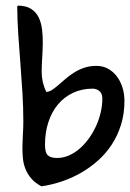

<svg xmlns="http://www.w3.org/2000/svg" viewBox="-20 -654 457 675"><path d="M138.2 -145Q138.2 -117.2 148.2 -107.9Q158.2 -98.6 180.7 -98.6Q202.6 -98.6 222.9 -107.7Q243.2 -116.7 260.7 -132.1Q278.3 -147.5 293 -168Q307.6 -188.5 318.1 -211.7Q328.6 -234.9 334.2 -259.5Q339.8 -284.2 339.8 -307.6Q339.8 -325.2 329.6 -333.7Q319.3 -342.3 305.7 -342.3Q267.6 -342.3 236.6 -327.6Q205.6 -313 183.6 -286.6Q161.6 -260.3 149.9 -224.1Q138.2 -188 138.2 -145ZM125.5 1Q103 -11.2 89.8 -26.6Q76.7 -42 69.6 -59.8Q62.5 -77.6 60.5 -97.4Q58.6 -117.2 58.8 -138.4Q59.1 -159.7 60.5 -182.4Q62 -205.1 62 -228Q62 -278.3 58.8 -328.9Q55.7 -379.4 51.8 -429.7Q47.9 -480 44.4 -530.3Q41 -580.6 40.5 -631.3L43.5 -634.3Q72.3 -633.8 89.6 -622.6Q106.9 -611.3 116 -592.8Q125 -574.2 127.9 -550Q130.9 -525.9 130.4 -500.2Q129.9 -474.6 128.2 -448.7Q126.5 -422.9 126.5 -401.4Q126.5 -382.8 130.6 -365Q134.8 -347.2 142.6 -331.1Q152.8 -331.1 163.3 -338.1Q173.8 -345.2 185.5 -355.2Q197.3 -365.2 210.7 -377Q224.1 -388.7 240.5 -398.9Q256.8 -409.2 276.1 -415.8Q295.4 -422.4 319.3 -422.4Q341.3 -422.4 359.4 -412.6Q377.4 -402.8 390.4 -386Q403.3 -369.1 410.4 -346.7Q417.5 -324.2 417.5 -299.3Q417.5 -253.9 405.5 -215.6Q393.6 -177.2 372.6 -145.3Q351.6 -113.3 323.2 -88.4Q294.9 -63.5 262.5 -45.2Q230 -26.9 195.1 -15.4Q160.2 -3.9 125.5 1Z"/></svg>

Font: RIT Kutty
Style: Bold
Weight: 700
Designer: Artist Kutty Kodungallur
Foundry: Rachana Institute of Technology
Version: 1.3.2